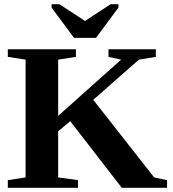

<svg xmlns="http://www.w3.org/2000/svg" viewBox="-20 -888 817 908"><path d="M717 -655V-619L637 -606L421 -416L709 -49L770 -36V0H556L312 -315L255 -267V-49L349 -36V0H17V-36L101 -49V-606L17 -619V-655H339V-619L255 -606V-340L553 -606L493 -619V-655ZM540 -868V-852L434 -709H330L224 -852V-868H261L382 -789L503 -868Z"/></svg>

Font: Libra Serif Modern
Style: Bold
Weight: 700
Designer: Stefan Peev, Context Ltd
Foundry: Ascender Corporation
Version: Version 1.000